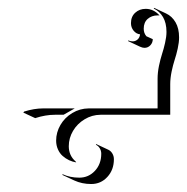

<svg xmlns="http://www.w3.org/2000/svg" viewBox="-20 -457 473 486"><path d="M39.1 -171.9 41 -174.6Q66.7 -182.6 88.9 -182.6H160.4H169.2L140.9 -166.5H119.1Q95.2 -166.5 69.1 -158ZM122.1 -101.1Q122.1 -121.8 132.9 -140.6Q143.8 -159.4 163 -170.9Q182.1 -182.4 204.3 -182.6H378.9V-257.8Q378.9 -273.2 382.4 -290.3Q386 -307.4 390.1 -320.1Q394.3 -332.8 397.8 -348.3Q401.4 -363.8 401.4 -376.2Q401.4 -398.9 392.6 -413.8Q383.8 -428.7 369.1 -435.3L370.4 -437L400.4 -422.9Q415.3 -416 424.3 -400.6Q433.3 -385.3 433.3 -362.3Q433.3 -349.6 429.8 -333.9Q426.3 -318.1 422.1 -305.5Q418 -293 414.4 -275.9Q410.9 -258.8 410.9 -243.9V-166.5H234.4Q212.6 -166.3 194.1 -155Q175.5 -143.8 164.8 -125.6Q154.1 -107.4 154.1 -86.9Q154.1 -63.2 171.6 -48.1L172.9 -45.9Q163.6 -47.4 154.8 -51.5Q146 -55.7 138.5 -62.3Q131.1 -68.8 126.6 -79Q122.1 -89.1 122.1 -101.1ZM137.9 -14.2 138.4 -16.1Q157.2 -7.3 180.7 -7.3Q204.1 -7.3 220.2 -24.5Q236.3 -41.7 236.3 -67.9Q236.3 -75.4 232.5 -81.7Q228.8 -87.9 222.7 -90.6L223.6 -92.3L253.9 -78.1Q260.3 -75.2 264.3 -68.6Q268.3 -62 268.3 -54Q268.3 -27.1 251.8 -9.2Q235.4 8.8 210.9 8.8Q187.5 8.8 168 -0.2ZM304.2 -353 304.9 -354.7Q310.1 -352.3 315.7 -352.3Q323 -352.3 328.4 -357.2Q333.7 -362.1 334.5 -370.1Q325 -371.1 318.2 -379.3Q311.5 -387.5 311.5 -398.4Q311.5 -415 322.3 -424.8Q333 -434.6 348.9 -434.6Q368.7 -434.6 383.8 -418H378.9Q364 -418 353.9 -409.2Q343.8 -400.4 343.8 -384.3Q343.8 -373 350.6 -365.2L366.7 -357.9Q366.7 -348.9 360.6 -342.4Q354.5 -335.9 345.7 -335.9Q340.6 -335.9 334.2 -338.9Z"/></svg>

Font: AgreloyOut1
Style: Medium
Weight: 400
Designer: gluk
Foundry: gluk
Version: Version 0.27